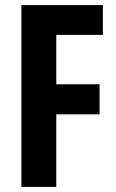

<svg xmlns="http://www.w3.org/2000/svg" viewBox="-20 -734 454 754"><path d="M201 0H64V-714H384V-597H201V-403H371V-285H201Z"/></svg>

Font: Noto Sans Khmer UI ExtraCondensed
Style: Bold
Weight: 700
Width: 2
Designer: Danh Hong and the Monotype Design Team
Foundry: Monotype Imaging Inc.
Version: Version 2.002; ttfautohint (v1.8.4.7-5d5b)